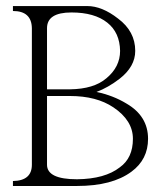

<svg xmlns="http://www.w3.org/2000/svg" viewBox="-20 -698 540 644"><path d="M23.4 -661.1V-677.7H272.5Q322.3 -677.7 376 -635.7Q433.6 -592.8 433.6 -527.3Q433.6 -474.6 380.9 -433.6Q342.8 -404.3 303.7 -389.6Q359.4 -377.9 404.3 -350.6Q476.6 -308.6 476.6 -232.4Q476.6 -163.1 420.9 -122.1Q356.4 -74.2 238.3 -74.2H23.4V-90.8Q86.9 -91.8 86.9 -145.5V-603.5Q85.9 -661.1 23.4 -661.1ZM137.7 -145.5Q137.7 -96.7 238.3 -96.7Q332 -97.7 381.8 -136.7Q425.8 -168 425.8 -232.4Q425.8 -293.9 360.4 -337.9Q303.7 -376 214.8 -376H137.7ZM137.7 -398.4H214.8Q294.9 -399.4 336.9 -435.5Q382.8 -473.6 382.8 -527.3Q381.8 -588.9 339.8 -622.1Q296.9 -656.2 219.7 -656.2Q137.7 -656.2 137.7 -603.5Z"/></svg>

Font: BabelStone Sani Yi
Style: Regular
Weight: 400
Designer: Andrew West
Foundry: BabelStone
Version: Version 1.00 November 22, 2015, initial release